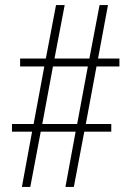

<svg xmlns="http://www.w3.org/2000/svg" viewBox="-20 -734 516 754"><path d="M66 0H99L140 -217H277L237 0H270L311 -217H417V-247H317L359 -473H449V-504H365L404 -714H371L331 -504H194L234 -714H200L160 -504H59V-473H154L112 -247H27V-217H106ZM146 -247 188 -473H325L283 -247Z"/></svg>

Font: Noto Serif Devanagari ExtraCondensed ExtraLight
Style: Regular
Weight: 200
Width: 2
Designer: Universal Thirst, Indian Type Foundry and the Monotype Design Team
Foundry: Monotype Imaging Inc.
Version: Version 2.004